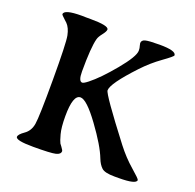

<svg xmlns="http://www.w3.org/2000/svg" viewBox="-121 -810 954 938"><g transform="rotate(20 356.0 -341.0)"><path d="M280.3 -306.2Q241.2 -306.2 241.2 -194.3Q241.2 -135.7 250 -103.3Q258.8 -70.8 264.6 -60.5L273.4 -48.8Q285.2 -32.7 285.2 -28.3Q285.2 -11.7 260.7 -5.9Q236.3 0 145 0Q53.7 0 53.7 -19Q53.7 -31.7 82 -51.3Q110.4 -70.8 116.9 -109.1Q123.5 -147.5 123.5 -339.4Q123.5 -531.2 116 -568.6Q108.4 -606 89.8 -625L78.1 -635.7Q57.6 -654.3 57.6 -657.7Q57.6 -683.1 149.4 -683.1L171.4 -682.6H194.3Q290 -682.6 290 -662.1Q290 -652.3 274.7 -632.8Q259.3 -613.3 255.9 -600.1Q243.2 -553.7 243.2 -428.2Q243.2 -376.5 262.7 -376.5Q270.5 -376.5 291.5 -393.1Q339.4 -430.7 404.3 -509Q469.2 -587.4 469.2 -617.7L468.3 -630.9L465.3 -643.1L462.9 -654.8Q462.9 -670.4 481 -675.3Q499 -680.2 555.2 -680.2Q641.1 -680.2 641.1 -655.8Q641.1 -649.9 591.6 -614.5Q542 -579.1 498 -532.2Q392.1 -419.4 392.1 -383.8Q392.1 -364.3 551.3 -156.7Q590.8 -105.5 635.7 -66.7Q680.7 -27.8 680.7 -22Q680.7 0.5 588.9 0.5H567.4Q517.1 0.5 500.5 -14.9Q483.9 -30.3 473.1 -58.1Q450.2 -117.7 381.3 -211.9Q312.5 -306.2 280.3 -306.2Z"/></g></svg>

Font: Averia Serif Libre
Style: Regular
Weight: 400
Version: Version 1.002